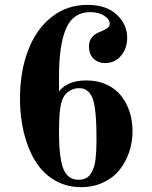

<svg xmlns="http://www.w3.org/2000/svg" viewBox="-20 -750 622 788"><path d="M305.2 -388.2Q284.7 -388.2 266.6 -377.7Q248.5 -367.2 238.8 -348.1Q222.2 -315.4 222.2 -215.8Q222.2 -175.3 223.9 -146.2Q225.6 -117.2 230.7 -90.6Q235.8 -64 244.4 -47.6Q252.9 -31.2 267.3 -21.7Q281.7 -12.2 301.8 -12.2Q318.8 -12.2 331.8 -18.3Q344.7 -24.4 352.5 -37.1Q360.4 -49.8 365.2 -63.5Q370.1 -77.1 372.3 -98.1Q374.5 -119.1 375.2 -135.3Q376 -151.4 376 -175.8Q376 -221.2 374.5 -251.5Q373 -281.7 368.9 -309.8Q364.7 -337.9 356.9 -353.8Q349.1 -369.6 336.4 -378.9Q323.7 -388.2 305.2 -388.2ZM335 -419.9Q380.4 -419.9 416.7 -403.3Q453.1 -386.7 476.3 -357.9Q499.5 -329.1 511.7 -291.7Q523.9 -254.4 523.9 -211.9Q523.9 -166.5 510 -125.5Q496.1 -84.5 470.2 -52.2Q444.3 -20 403.6 -1Q362.8 18.1 313 18.1Q252 18.1 203.4 -10.7Q154.8 -39.6 124.3 -89.8Q93.8 -140.1 77.9 -205.3Q62 -270.5 62 -345.2Q62 -456.5 95.5 -543.7Q128.9 -630.9 192.1 -680.4Q255.4 -730 338.9 -730Q416.5 -730 459.2 -689.9Q502 -649.9 502 -595.2Q502 -551.8 476.8 -521.5Q451.7 -491.2 412.1 -491.2Q381.8 -491.2 363.5 -509.8Q345.2 -528.3 345.2 -558.1Q345.2 -578.6 354 -592Q362.8 -605.5 375.2 -612.1Q387.7 -618.7 400.1 -623.5Q412.6 -628.4 421.4 -635.3Q430.2 -642.1 430.2 -652.8Q430.2 -671.4 407.2 -685.8Q384.3 -700.2 350.1 -700.2Q280.3 -700.2 251.2 -633.1Q222.2 -565.9 222.2 -436V-375Q257.8 -419.9 335 -419.9Z"/></svg>

Font: Flanker Steampunk
Style: Bold
Weight: 700
Designer: Alexey Kryukov, Leonardo Di Lena
Foundry: Alexey Kryukov, Leonardo Di Lena
Version: 1.210